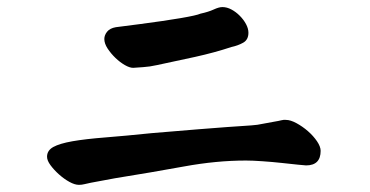

<svg xmlns="http://www.w3.org/2000/svg" viewBox="-20 -556 1040 540"><path d="M678.7 -463.9Q678.7 -444.3 664.1 -436Q649.4 -427.7 630.9 -423.8Q584 -408.2 528.8 -396Q473.6 -383.8 421.9 -373Q400.4 -368.2 382.8 -367.2Q365.2 -366.2 354.5 -365.2Q344.7 -365.2 331.1 -373Q317.4 -380.9 304.7 -393.1Q292 -405.3 282.7 -419.4Q273.4 -433.6 273.4 -446.3Q273.4 -457 281.2 -466.8Q289.1 -476.6 305.7 -479.5L374 -488.3Q441.4 -497.1 487.3 -504.9Q533.2 -512.7 543.9 -517.6Q566.4 -522.5 581.1 -529.3Q595.7 -536.1 605.5 -536.1Q618.2 -536.1 630.9 -529.3Q643.6 -522.5 654.3 -511.7Q665 -501 671.9 -488.3Q678.7 -475.6 678.7 -463.9ZM881.8 -131.8Q881.8 -90.8 840.8 -90.8Q837.9 -90.8 818.4 -92.8Q798.8 -94.7 772.5 -97.7Q746.1 -100.6 718.3 -102.5Q690.4 -104.5 671.9 -104.5Q588.9 -104.5 498 -87.9Q407.2 -71.3 303.7 -54.7L235.4 -42Q225.6 -40 217.8 -38.1Q210 -36.1 202.1 -36.1Q190.4 -36.1 175.3 -44.4Q160.2 -52.7 146 -65.4Q131.8 -78.1 122.1 -91.3Q112.3 -104.5 112.3 -115.2Q112.3 -132.8 129.9 -142.6Q147.5 -152.3 183.6 -158.7Q219.7 -165 275.4 -169.4Q331.1 -173.8 407.2 -181.6Q487.3 -188.5 537.6 -192.4Q587.9 -196.3 619.1 -198.7Q650.4 -201.2 668.9 -202.1Q687.5 -203.1 704.1 -205.1L752 -213.9Q763.7 -215.8 771.5 -217.8Q779.3 -219.7 784.2 -218.8Q796.9 -218.8 814 -209.5Q831.1 -200.2 846.2 -187Q861.3 -173.8 871.6 -158.7Q881.8 -143.6 881.8 -131.8Z"/></svg>

Font: JasonHandwriting1
Style: Regular
Weight: 400
Version: Version 1.48.20